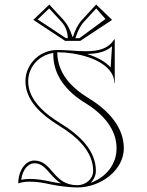

<svg xmlns="http://www.w3.org/2000/svg" viewBox="-20 -820 645 845"><path d="M298.9 -658C290.3 -684.2 278.3 -711.7 258.8 -732.8L196.9 -800L126.7 -732.5L266.9 -640H333.1L473.3 -732.5L403.1 -800L341.2 -732.8C321.7 -711.7 309.7 -684.2 301.1 -658ZM329.5 -652H311.8L312.5 -654.2C320.9 -679.7 332.4 -705.6 350 -724.7L403.6 -782.9L444.2 -736.3ZM270.5 -652 145.8 -734.3 196.4 -782.9 250 -724.7C268.9 -704.2 277.7 -680.1 278.2 -652ZM320 -5C212.2 -5 211.6 -113.5 130.4 -113.5C91.7 -113.5 60.4 -68.5 60.4 -13C77.8 -18.7 93.5 -20.5 111.9 -20.5C144.5 -20.5 171.9 -15.1 203.9 -8.3C236.7 -1.4 286.7 5 320 5C425.4 5 525 -72.7 525 -167.2C525 -260.2 457.5 -334.5 369.8 -388.1C288.4 -437.7 232.8 -501.7 232 -590C254.8 -590 276.9 -588.2 297.9 -585C404.8 -568.5 483 -521 483 -455H485V-647H483C456 -604 411.3 -594.6 358.4 -594.6C339 -594.6 318.6 -595.8 297.9 -597.2C276.4 -598.7 254.5 -600 232.9 -600H232C154.7 -600 92 -538.3 92 -462.2C92 -379.6 158.8 -316.5 241.3 -266.1C322.6 -216.4 390 -151 390 -68C390 -33.2 358.6 -5 320 -5ZM362.7 -582.6C404.7 -583.1 444.3 -590.2 473 -616.3L467 -523.2C443.3 -549.3 406.6 -569.1 362.7 -582.6ZM493 -167.2C493 -97.4 447.1 -39.4 378.4 -15.3C392.6 -28.8 402 -47.6 402 -68C402 -158 329.6 -226.1 247.5 -276.3C165.7 -326.4 104 -386.8 104 -462.2C104 -525.5 152.2 -578.2 214.6 -586.8C214.6 -584.4 214.5 -582.4 214.5 -580C214.5 -488.4 272.7 -417.2 353.5 -367.8C433.9 -318.8 493 -251.7 493 -167.2ZM248.2 -12.9C233 -15 218.4 -17.5 206.4 -20.1C174.3 -26.9 145.8 -32.5 111.9 -32.5C98.7 -32.5 84.7 -31.2 73.3 -28.9C79.1 -74.1 105.1 -101.5 130.4 -101.5C182.2 -101.5 193.1 -48.8 248.2 -12.9Z"/></svg>

Font: Sortefax
Style: Medium
Weight: 500
Designer: gluk
Foundry: gluk
Version: Version 0.261